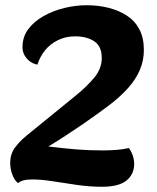

<svg xmlns="http://www.w3.org/2000/svg" viewBox="-20 -700 599 734"><path d="M370 14Q323 14 274.5 7Q226 0 182 -7Q138 -14 104 -14Q83 -14 70 -10.5Q57 -7 49 0Q35 -11 27 -33Q19 -55 19 -77Q19 -111 37 -135.5Q55 -160 82 -182L270 -335Q312 -369 340.5 -403.5Q369 -438 369 -478Q369 -523 340.5 -542Q312 -561 267 -561Q231 -561 201.5 -546.5Q172 -532 152.5 -508Q133 -484 123 -453Q110 -455 97 -463.5Q84 -472 75 -486.5Q66 -501 66 -520Q66 -559 88 -588.5Q110 -618 146.5 -638.5Q183 -659 226 -669.5Q269 -680 312 -680Q356 -680 395.5 -670Q435 -660 465.5 -640Q496 -620 513 -587.5Q530 -555 530 -509Q530 -469 515 -433.5Q500 -398 471 -365Q442 -332 399 -299Q383 -287 357 -268Q331 -249 299 -227Q267 -205 232.5 -182.5Q198 -160 165 -140Q222 -133 269.5 -129Q317 -125 372 -125Q400 -125 425.5 -127Q451 -129 473 -134Q493 -105 493 -72Q492 -32 462.5 -9Q433 14 370 14Z"/></svg>

Font: Sansita Swashed Light
Style: Bold
Weight: 700
Version: Version 1.003